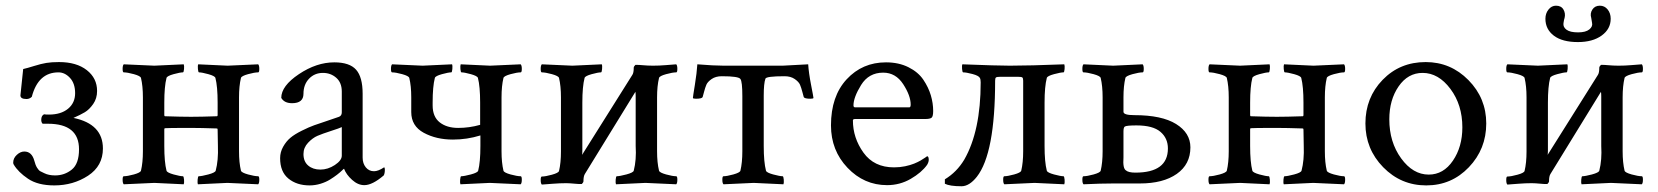

<svg xmlns="http://www.w3.org/2000/svg" viewBox="-20 -645 5829 675"><path d="M51.8 -309.6Q51.8 -309.6 61.5 -402.3Q75.2 -405.3 100.1 -413.1Q125 -420.9 143.1 -423.8Q161.1 -426.8 187.5 -426.8Q249 -426.8 285.2 -398.4Q321.3 -370.1 321.3 -325.2Q321.3 -298.8 307.6 -279.3Q293.9 -259.8 278.3 -250.5Q262.7 -241.2 238.3 -230.5Q341.8 -209 341.8 -123Q341.8 -61.5 289.6 -27.3Q237.3 6.8 170.9 6.8Q113.3 6.8 78.6 -16.6Q43.9 -40 28.3 -66.4Q26.4 -69.3 26.4 -73.2Q26.4 -88.9 39.1 -100.6Q51.8 -112.3 65.4 -112.3Q91.8 -112.3 100.6 -80.1Q104.5 -64.5 110.4 -55.2Q116.2 -45.9 121.6 -43Q127 -40 135.7 -36.1Q151.4 -28.3 173.8 -28.3Q207 -28.3 232.4 -48.8Q257.8 -69.3 257.8 -120.1Q257.8 -210 148.4 -210H129.9Q125 -214.8 125 -223.6Q125 -238.3 134.8 -243.2Q139.6 -242.2 152.3 -242.2Q194.3 -242.2 219.2 -262.7Q244.1 -283.2 244.1 -317.4Q244.1 -351.6 226.1 -371.1Q208 -390.6 185.5 -390.6Q114.3 -390.6 91.8 -304.7Q84 -296.9 73.2 -296.9Q51.8 -296.9 51.8 -309.6Z M557.6 -190.4V-131.8Q557.6 -75.2 565.4 -44.9Q567.4 -38.1 590.3 -31.7Q613.3 -25.4 623 -25.4Q626 -25.4 627 -13.7Q627.9 -2 626 2.9Q528.3 -2 522.5 -2Q515.6 -2 415 2.9Q411.1 -1 411.1 -13.2Q411.1 -25.4 415 -25.4Q427.7 -25.4 450.7 -31.7Q473.6 -38.1 475.6 -44.9Q482.4 -73.2 482.4 -113.3V-302.7Q482.4 -342.8 475.6 -371.1Q473.6 -377.9 450.7 -384.3Q427.7 -390.6 415 -390.6Q411.1 -390.6 411.1 -402.8Q411.1 -415 415 -418.9Q515.6 -414.1 522.5 -414.1Q528.3 -414.1 626 -418.9Q627.9 -414.1 627 -402.3Q626 -390.6 623 -390.6Q613.3 -390.6 590.3 -384.3Q567.4 -377.9 565.4 -371.1Q557.6 -340.8 557.6 -284.2V-240.2Q557.6 -236.3 560.5 -236.3Q617.2 -234.4 651.4 -234.4Q685.5 -234.4 742.2 -236.3Q745.1 -236.3 745.1 -240.2V-284.2Q745.1 -340.8 737.3 -371.1Q735.4 -377.9 712.4 -384.3Q689.5 -390.6 679.7 -390.6Q676.8 -390.6 675.8 -402.3Q674.8 -414.1 676.8 -418.9Q774.4 -414.1 780.3 -414.1Q787.1 -414.1 887.7 -418.9Q891.6 -415 891.6 -402.8Q891.6 -390.6 887.7 -390.6Q875 -390.6 852.1 -384.3Q829.1 -377.9 827.1 -371.1Q820.3 -342.8 820.3 -302.7V-113.3Q820.3 -73.2 827.1 -44.9Q829.1 -38.1 852.1 -31.7Q875 -25.4 887.7 -25.4Q891.6 -25.4 891.6 -13.2Q891.6 -1 887.7 2.9Q787.1 -2 779.3 -2Q773.4 -2 675.8 2.9Q673.8 -2 674.8 -13.7Q675.8 -25.4 678.7 -25.4Q688.5 -25.4 712.4 -31.7Q736.3 -38.1 738.3 -44.9Q748 -81.1 746.1 -131.8L745.1 -189.5Q745.1 -193.4 742.2 -193.4Q685.5 -195.3 651.4 -195.3Q566.4 -195.3 560.5 -194.3Q557.6 -194.3 557.6 -190.4Z M1181.6 -97.7V-198.2Q1173.8 -194.3 1143.6 -184.6Q1113.3 -174.8 1096.2 -167.5Q1079.1 -160.2 1063 -143.1Q1046.9 -126 1046.9 -103.5Q1046.9 -77.1 1063.5 -63Q1080.1 -48.8 1106.4 -48.8Q1132.8 -48.8 1157.2 -64.9Q1181.6 -81.1 1181.6 -97.7ZM1155.3 -425.8Q1209 -425.8 1231.9 -399.9Q1254.9 -374 1254.9 -315.4V-90.8Q1254.9 -70.3 1266.1 -56.6Q1277.3 -43 1294.9 -43Q1309.6 -43 1330.1 -56.6Q1333 -56.6 1333 -48.8Q1333 -35.2 1329.1 -28.3Q1289.1 5.9 1260.7 5.9Q1238.3 5.9 1217.8 -12.7Q1197.3 -31.2 1189.5 -51.8Q1188.5 -51.8 1182.1 -45.4Q1175.8 -39.1 1165 -30.8Q1154.3 -22.5 1140.1 -13.7Q1126 -4.9 1106.9 1Q1087.9 6.8 1068.4 6.8Q1023.4 6.8 994.1 -17.1Q964.8 -41 964.8 -88.9Q964.8 -110.4 975.6 -129.4Q986.3 -148.4 1001 -160.6Q1015.6 -172.9 1041 -185.5Q1066.4 -198.2 1084.5 -204.6Q1102.5 -210.9 1131.8 -220.7Q1161.1 -230.5 1171.9 -234.4Q1181.6 -238.3 1181.6 -250V-323.2Q1181.6 -354.5 1162.1 -371.6Q1142.6 -388.7 1115.2 -388.7Q1085.9 -388.7 1066.4 -368.2Q1046.9 -347.7 1046.9 -315.4Q1046.9 -282.2 1006.8 -282.2Q979.5 -282.2 968.8 -300.8Q968.8 -342.8 1030.8 -384.3Q1092.8 -425.8 1155.3 -425.8Z M1501 -284.2V-274.4Q1501 -234.4 1525.9 -214.8Q1550.8 -195.3 1590.8 -195.3Q1629.9 -195.3 1668 -206.1V-284.2Q1668 -340.8 1660.2 -371.1Q1658.2 -377.9 1635.3 -384.3Q1612.3 -390.6 1602.5 -390.6Q1599.6 -390.6 1598.6 -402.3Q1597.7 -414.1 1599.6 -418.9Q1697.3 -414.1 1703.1 -414.1Q1710 -414.1 1810.5 -418.9Q1814.5 -415 1814.5 -402.8Q1814.5 -390.6 1810.5 -390.6Q1797.9 -390.6 1774.9 -384.3Q1752 -377.9 1750 -371.1Q1743.2 -342.8 1743.2 -302.7V-113.3Q1743.2 -73.2 1750 -44.9Q1752 -38.1 1774.9 -31.7Q1797.9 -25.4 1810.5 -25.4Q1814.5 -25.4 1814.5 -13.2Q1814.5 -1 1810.5 2.9Q1710 -2 1702.1 -2Q1696.3 -2 1598.6 2.9Q1596.7 -2 1597.7 -13.7Q1598.6 -25.4 1601.6 -25.4Q1611.3 -25.4 1635.3 -31.7Q1659.2 -38.1 1661.1 -44.9Q1668.9 -75.2 1668.9 -131.8V-168.9Q1622.1 -154.3 1572.3 -154.3Q1513.7 -154.3 1469.7 -178.2Q1425.8 -202.1 1425.8 -251V-302.7Q1425.8 -342.8 1418.9 -371.1Q1417 -377.9 1394 -384.3Q1371.1 -390.6 1358.4 -390.6Q1354.5 -390.6 1354.5 -402.8Q1354.5 -415 1358.4 -418.9Q1459 -414.1 1465.8 -414.1Q1471.7 -414.1 1569.3 -418.9Q1571.3 -414.1 1570.3 -402.3Q1569.3 -390.6 1566.4 -390.6Q1556.6 -390.6 1533.7 -384.3Q1510.7 -377.9 1508.8 -371.1Q1501 -340.8 1501 -284.2Z M2026.4 -100.6 2203.1 -381.8Q2208 -388.7 2208 -407.2Q2208 -411.1 2213.9 -417Q2228.5 -417 2236.3 -416Q2257.8 -414.1 2275.4 -414.1Q2297.9 -414.1 2320.3 -416Q2342.8 -418 2357.4 -418.9Q2361.3 -415 2361.3 -402.8Q2361.3 -390.6 2357.4 -390.6Q2344.7 -390.6 2321.8 -384.3Q2298.8 -377.9 2296.9 -371.1Q2290 -342.8 2290 -302.7V-113.3Q2290 -73.2 2296.9 -44.9Q2298.8 -38.1 2321.8 -31.7Q2344.7 -25.4 2357.4 -25.4Q2361.3 -25.4 2361.3 -13.2Q2361.3 -1 2357.4 2.9Q2257.8 -2 2249 -2Q2243.2 -2 2145.5 2.9Q2143.6 -2 2144.5 -13.7Q2145.5 -25.4 2148.4 -25.4Q2158.2 -25.4 2182.1 -31.7Q2206.1 -38.1 2208 -44.9Q2217.8 -83 2214.8 -131.8V-306.6Q2214.8 -316.4 2213.9 -322.3L2036.1 -33.2Q2031.2 -25.4 2031.2 -7.8Q2031.2 -3.9 2025.4 2Q2010.7 2 2002.9 1Q1981.4 -1 1970.7 -1Q1948.2 -1 1923.3 1Q1898.4 2.9 1884.8 3.9Q1880.9 0 1880.9 -12.2Q1880.9 -24.4 1884.8 -24.4Q1897.5 -24.4 1920.4 -30.8Q1943.4 -37.1 1945.3 -43.9Q1952.1 -72.3 1952.1 -112.3V-302.7Q1952.1 -342.8 1945.3 -371.1Q1943.4 -377.9 1920.4 -384.3Q1897.5 -390.6 1884.8 -390.6Q1880.9 -390.6 1880.9 -402.8Q1880.9 -415 1884.8 -418.9Q1984.4 -414.1 1992.2 -414.1Q1998 -414.1 2095.7 -418.9Q2097.7 -414.1 2096.7 -402.3Q2095.7 -390.6 2092.8 -390.6Q2083 -390.6 2060.1 -384.3Q2037.1 -377.9 2035.2 -371.1Q2027.3 -340.8 2027.3 -284.2V-116.2Q2027.3 -106.4 2026.4 -100.6Z M2589.8 -113.3V-306.6Q2589.8 -358.4 2583 -367.2Q2577.1 -377 2517.6 -377Q2496.1 -377 2481.9 -367.2Q2467.8 -357.4 2463.4 -347.2Q2459 -336.9 2455.1 -321.8Q2451.2 -306.6 2450.2 -303.7Q2447.3 -297.9 2426.8 -297.9Q2416 -297.9 2416 -300.8Q2416 -304.7 2422.9 -346.7Q2429.7 -388.7 2431.6 -418.9Q2489.3 -414.1 2524.4 -414.1H2731.4L2821.3 -418.9Q2823.2 -388.7 2831.5 -346.2Q2839.8 -303.7 2839.8 -300.8Q2839.8 -297.9 2829.1 -297.9Q2808.6 -297.9 2805.7 -303.7Q2804.7 -306.6 2800.8 -321.8Q2796.9 -336.9 2792.5 -347.2Q2788.1 -357.4 2773.9 -367.2Q2759.8 -377 2738.3 -377Q2672.9 -377 2670.9 -368.2Q2665 -351.6 2665 -308.6V-131.8Q2665 -75.2 2672.9 -44.9Q2674.8 -38.1 2698.2 -31.7Q2721.7 -25.4 2731.4 -25.4Q2734.4 -25.4 2735.4 -13.7Q2736.3 -2 2734.4 2.9Q2636.7 -2 2629.9 -2Q2623 -2 2523.4 2.9Q2519.5 -1 2519.5 -13.2Q2519.5 -25.4 2523.4 -25.4Q2535.2 -25.4 2558.1 -31.7Q2581.1 -38.1 2583 -44.9Q2589.8 -73.2 2589.8 -113.3Z M3085 -389.6Q3034.2 -389.6 3007.3 -346.2Q2980.5 -302.7 2980.5 -274.4Q2980.5 -267.6 2986.3 -267.6H3176.8Q3181.6 -267.6 3181.6 -277.3Q3181.6 -308.6 3155.3 -349.1Q3128.9 -389.6 3085 -389.6ZM3094.7 -425.8Q3139.6 -425.8 3173.8 -408.7Q3208 -391.6 3226.1 -364.7Q3244.1 -337.9 3252.4 -310.1Q3260.7 -282.2 3260.7 -254.9Q3260.7 -235.4 3254.9 -231Q3249 -226.6 3232.4 -226.6H2986.3Q2978.5 -226.6 2978.5 -221.7Q2978.5 -160.2 3015.6 -108.4Q3052.7 -56.6 3123 -56.6Q3143.6 -56.6 3162.1 -60.5Q3180.7 -64.5 3193.8 -69.8Q3207 -75.2 3216.3 -80.6Q3225.6 -85.9 3232.4 -90.8L3239.3 -95.7Q3245.1 -95.7 3245.1 -83Q3245.1 -75.2 3239.3 -65.4Q3219.7 -38.1 3181.6 -16.1Q3143.6 5.9 3098.6 5.9Q3017.6 5.9 2959.5 -55.2Q2901.4 -116.2 2901.4 -204.1Q2901.4 -306.6 2956.5 -366.2Q3011.7 -425.8 3094.7 -425.8Z M3530.3 -414.1Q3599.6 -414.1 3721.7 -418.9Q3723.6 -414.1 3722.7 -402.3Q3721.7 -390.6 3718.8 -390.6Q3709 -390.6 3685.5 -384.3Q3662.1 -377.9 3660.2 -371.1Q3652.3 -340.8 3652.3 -284.2V-131.8Q3652.3 -75.2 3660.2 -44.9Q3662.1 -38.1 3685.5 -31.7Q3709 -25.4 3718.8 -25.4Q3721.7 -25.4 3722.7 -13.7Q3723.6 -2 3721.7 2.9Q3624 -2 3617.2 -2Q3611.3 -2 3510.7 2.9Q3506.8 -1 3506.8 -13.2Q3506.8 -25.4 3510.7 -25.4Q3522.5 -25.4 3545.4 -31.7Q3568.4 -38.1 3570.3 -44.9Q3577.1 -73.2 3577.1 -113.3V-361.3Q3577.1 -370.1 3574.2 -372.6Q3571.3 -375 3559.6 -375H3496.1Q3484.4 -375 3481.4 -372.6Q3478.5 -370.1 3478.5 -361.3Q3478.5 -105.5 3414.1 -23.4Q3387.7 9.8 3360.4 9.8Q3319.3 9.8 3301.8 1V-14.6Q3343.8 -40 3370.1 -84Q3427.7 -184.6 3427.7 -355.5Q3427.7 -366.2 3424.8 -371.1Q3420.9 -378.9 3398.9 -384.8Q3377 -390.6 3366.2 -390.6Q3363.3 -390.6 3362.3 -402.3Q3361.3 -414.1 3363.3 -418.9Q3485.4 -414.1 3530.3 -414.1Z M3975.6 -204.1Q3941.4 -204.1 3934.6 -200.2Q3929.7 -197.3 3929.7 -182.6V-91.8Q3926.8 -52.7 3938.5 -45.9Q3947.3 -38.1 3971.7 -38.1Q4085.9 -38.1 4085.9 -123Q4085.9 -159.2 4059.6 -181.6Q4033.2 -204.1 3975.6 -204.1ZM3893.6 -414.1Q3896.5 -414.1 3997.1 -418.9Q4001 -415 4001 -402.8Q4001 -390.6 3997.1 -390.6Q3984.4 -390.6 3961.4 -384.3Q3938.5 -377.9 3936.5 -371.1Q3929.7 -342.8 3929.7 -302.7V-252Q3929.7 -240.2 3967.8 -240.2Q4064.5 -240.2 4114.7 -209Q4165 -177.7 4165 -127Q4165 -67.4 4117.2 -33.7Q4069.3 0 3987.3 0H3894.5Q3849.6 0 3789.1 2.9Q3785.2 -1 3785.2 -13.2Q3785.2 -25.4 3789.1 -25.4Q3801.8 -25.4 3824.7 -31.7Q3847.7 -38.1 3849.6 -44.9Q3856.4 -73.2 3856.4 -113.3V-302.7Q3856.4 -342.8 3849.6 -371.1Q3847.7 -377.9 3824.7 -384.3Q3801.8 -390.6 3789.1 -390.6Q3785.2 -390.6 3785.2 -402.8Q3785.2 -415 3789.1 -418.9Q3888.7 -414.1 3893.6 -414.1Z M4375 -190.4V-131.8Q4375 -75.2 4382.8 -44.9Q4384.8 -38.1 4407.7 -31.7Q4430.7 -25.4 4440.4 -25.4Q4443.4 -25.4 4444.3 -13.7Q4445.3 -2 4443.4 2.9Q4345.7 -2 4339.8 -2Q4333 -2 4232.4 2.9Q4228.5 -1 4228.5 -13.2Q4228.5 -25.4 4232.4 -25.4Q4245.1 -25.4 4268.1 -31.7Q4291 -38.1 4293 -44.9Q4299.8 -73.2 4299.8 -113.3V-302.7Q4299.8 -342.8 4293 -371.1Q4291 -377.9 4268.1 -384.3Q4245.1 -390.6 4232.4 -390.6Q4228.5 -390.6 4228.5 -402.8Q4228.5 -415 4232.4 -418.9Q4333 -414.1 4339.8 -414.1Q4345.7 -414.1 4443.4 -418.9Q4445.3 -414.1 4444.3 -402.3Q4443.4 -390.6 4440.4 -390.6Q4430.7 -390.6 4407.7 -384.3Q4384.8 -377.9 4382.8 -371.1Q4375 -340.8 4375 -284.2V-240.2Q4375 -236.3 4377.9 -236.3Q4434.6 -234.4 4468.8 -234.4Q4502.9 -234.4 4559.6 -236.3Q4562.5 -236.3 4562.5 -240.2V-284.2Q4562.5 -340.8 4554.7 -371.1Q4552.7 -377.9 4529.8 -384.3Q4506.8 -390.6 4497.1 -390.6Q4494.1 -390.6 4493.2 -402.3Q4492.2 -414.1 4494.1 -418.9Q4591.8 -414.1 4597.7 -414.1Q4604.5 -414.1 4705.1 -418.9Q4709 -415 4709 -402.8Q4709 -390.6 4705.1 -390.6Q4692.4 -390.6 4669.4 -384.3Q4646.5 -377.9 4644.5 -371.1Q4637.7 -342.8 4637.7 -302.7V-113.3Q4637.7 -73.2 4644.5 -44.9Q4646.5 -38.1 4669.4 -31.7Q4692.4 -25.4 4705.1 -25.4Q4709 -25.4 4709 -13.2Q4709 -1 4705.1 2.9Q4604.5 -2 4596.7 -2Q4590.8 -2 4493.2 2.9Q4491.2 -2 4492.2 -13.7Q4493.2 -25.4 4496.1 -25.4Q4505.9 -25.4 4529.8 -31.7Q4553.7 -38.1 4555.7 -44.9Q4565.4 -81.1 4563.5 -131.8L4562.5 -189.5Q4562.5 -193.4 4559.6 -193.4Q4502.9 -195.3 4468.8 -195.3Q4383.8 -195.3 4377.9 -194.3Q4375 -194.3 4375 -190.4Z M4981.4 -388.7Q4929.7 -388.7 4897 -341.3Q4864.3 -293.9 4864.3 -225.6Q4864.3 -145.5 4905.8 -88.4Q4947.3 -31.2 5002.9 -31.2Q5054.7 -31.2 5087.9 -80.1Q5121.1 -128.9 5121.1 -197.3Q5121.1 -276.4 5079.1 -332.5Q5037.1 -388.7 4981.4 -388.7ZM4992.2 -426.8Q5080.1 -426.8 5142.6 -363.3Q5205.1 -299.8 5205.1 -210.9Q5205.1 -121.1 5144 -57.1Q5083 6.8 4994.1 6.8Q4905.3 6.8 4842.8 -57.1Q4780.3 -121.1 4780.3 -210.9Q4780.3 -301.8 4840.8 -364.3Q4901.4 -426.8 4992.2 -426.8Z M5527.3 -531.2H5528.3Q5554.7 -531.2 5567.4 -541.5Q5580.1 -551.8 5577.1 -564.5Q5577.1 -567.4 5574.2 -582Q5569.3 -597.7 5578.1 -611.3Q5586.9 -625 5604.5 -625Q5621.1 -625 5631.8 -611.8Q5642.6 -598.6 5642.6 -579.1Q5642.6 -543 5610.8 -520Q5579.1 -497.1 5527.3 -497.1Q5472.7 -497.1 5442.9 -519.5Q5413.1 -542 5413.1 -579.1Q5413.1 -597.7 5423.8 -611.3Q5434.6 -625 5450.2 -625Q5468.8 -625 5476.6 -611.3Q5484.4 -597.7 5480.5 -582Q5478.5 -577.1 5476.6 -563.5Q5474.6 -549.8 5487.3 -540.5Q5500 -531.2 5527.3 -531.2ZM5420.9 -100.6 5597.7 -381.8Q5602.5 -388.7 5602.5 -407.2Q5602.5 -411.1 5608.4 -417Q5623 -417 5630.9 -416Q5652.3 -414.1 5669.9 -414.1Q5692.4 -414.1 5714.8 -416Q5737.3 -418 5752 -418.9Q5755.9 -415 5755.9 -402.8Q5755.9 -390.6 5752 -390.6Q5739.3 -390.6 5716.3 -384.3Q5693.4 -377.9 5691.4 -371.1Q5684.6 -342.8 5684.6 -302.7V-113.3Q5684.6 -73.2 5691.4 -44.9Q5693.4 -38.1 5716.3 -31.7Q5739.3 -25.4 5752 -25.4Q5755.9 -25.4 5755.9 -13.2Q5755.9 -1 5752 2.9Q5652.3 -2 5643.6 -2Q5637.7 -2 5540 2.9Q5538.1 -2 5539.1 -13.7Q5540 -25.4 5543 -25.4Q5552.7 -25.4 5576.7 -31.7Q5600.6 -38.1 5602.5 -44.9Q5612.3 -83 5609.4 -131.8V-306.6Q5609.4 -316.4 5608.4 -322.3L5430.7 -33.2Q5425.8 -25.4 5425.8 -7.8Q5425.8 -3.9 5419.9 2Q5405.3 2 5397.5 1Q5376 -1 5365.2 -1Q5342.8 -1 5317.9 1Q5293 2.9 5279.3 3.9Q5275.4 0 5275.4 -12.2Q5275.4 -24.4 5279.3 -24.4Q5292 -24.4 5314.9 -30.8Q5337.9 -37.1 5339.8 -43.9Q5346.7 -72.3 5346.7 -112.3V-302.7Q5346.7 -342.8 5339.8 -371.1Q5337.9 -377.9 5314.9 -384.3Q5292 -390.6 5279.3 -390.6Q5275.4 -390.6 5275.4 -402.8Q5275.4 -415 5279.3 -418.9Q5378.9 -414.1 5386.7 -414.1Q5392.6 -414.1 5490.2 -418.9Q5492.2 -414.1 5491.2 -402.3Q5490.2 -390.6 5487.3 -390.6Q5477.5 -390.6 5454.6 -384.3Q5431.6 -377.9 5429.7 -371.1Q5421.9 -340.8 5421.9 -284.2V-116.2Q5421.9 -106.4 5420.9 -100.6Z"/></svg>

Font: Crimson Text
Style: Regular
Weight: 400
Version: Version 0.13